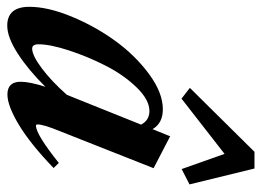

<svg xmlns="http://www.w3.org/2000/svg" viewBox="-122 -604 733 538"><g transform="rotate(90 245.0 -335.5)"><path d="M252.9 -477.1 222.7 -500.5 401.9 -681.6H448.7L493.2 -499.5L450.2 -477.5L407.7 -597.7ZM48.3 11.2Q-4.4 11.2 -4.4 -50.8Q-4.4 -102.5 22.7 -168.5Q49.8 -234.4 90.6 -290.8Q131.3 -347.2 183.8 -386Q236.3 -424.8 282.7 -424.8Q321.8 -424.8 338.4 -396L358.4 -445.3L447.8 -398.9L344.2 -136.7Q325.2 -90.8 325.2 -73.7Q325.2 -69.3 328.6 -69.3Q353 -69.3 433.1 -133.3L447.3 -118.7Q380.4 -54.2 326.7 -21.7Q272.9 10.7 241.2 10.7Q205.6 10.7 205.6 -26.4Q205.6 -51.8 219.7 -95.7Q172.4 -47.9 126.7 -18.3Q81.1 11.2 48.3 11.2ZM100.6 -76.7Q100.6 -58.6 112.8 -58.6Q131.8 -58.6 168 -85.7Q204.1 -112.8 242.2 -155.8L325.7 -363.8Q313.5 -387.2 287.6 -387.2Q255.9 -387.2 220.9 -350.8Q186 -314.5 160.4 -264.2Q134.8 -213.9 117.7 -161.4Q100.6 -108.9 100.6 -76.7Z"/></g></svg>

Font: Elstob 18pt
Style: Bold Italic
Weight: 700
Italic angle: -20°
Designer: Peter S. Baker
Version: Version 1.015